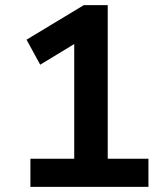

<svg xmlns="http://www.w3.org/2000/svg" viewBox="-20 -725 640 745"><path d="M98 0V-109H268V-597L332 -593L136 -474L83 -571L305 -705H398V-109H556V0Z"/></svg>

Font: Nunito Sans 10pt
Style: Bold
Weight: 700
Designer: Vernon Adams
Foundry: Vernon Adams
Version: Version 3.101;gftools[0.9.27]